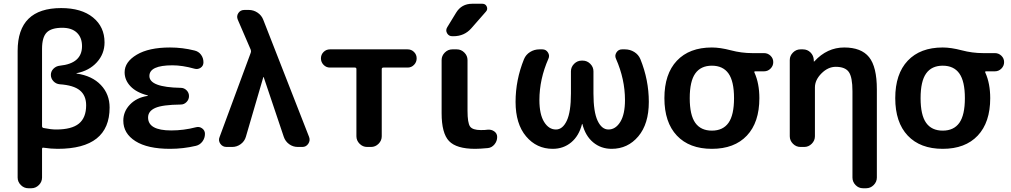

<svg xmlns="http://www.w3.org/2000/svg" viewBox="-20 -783 5389 1023"><path d="M204 -523V-111Q204 -103 212 -101Q252 -93 279 -93Q362 -93 400.5 -124.5Q439 -156 439 -222Q439 -274 405.5 -301.5Q372 -329 298 -334Q278 -336 264.5 -350.5Q251 -365 251 -384Q251 -403 265 -417Q279 -431 299 -433Q417 -445 417 -537Q417 -583 389.5 -609Q362 -635 312 -635Q253 -635 228.5 -609.5Q204 -584 204 -523ZM131 220Q108 220 91 203Q74 186 74 163V-512Q74 -740 306 -740Q414 -740 475.5 -690Q537 -640 537 -557Q537 -496 496 -451Q455 -406 388 -393Q387 -393 387 -392Q387 -391 389 -391Q471 -379 517.5 -330Q564 -281 564 -210Q564 10 287 10Q252 10 212 4Q204 2 204 11V163Q204 186 187 203Q170 220 147 220Z M886 10Q766 10 701.5 -31Q637 -72 637 -140Q637 -189 672.5 -226Q708 -263 766 -272Q768 -272 768 -273Q768 -275 766 -275Q707 -290 675.5 -323Q644 -356 644 -398Q644 -453 708.5 -491.5Q773 -530 886 -530Q952 -530 1016 -514Q1038 -509 1051 -491.5Q1064 -474 1064 -451Q1064 -432 1049 -422Q1034 -412 1016 -417Q952 -435 899 -435Q776 -435 776 -378Q776 -318 943 -315Q961 -315 974 -302Q987 -289 987 -271Q987 -253 974 -239.5Q961 -226 943 -226Q846 -225 807.5 -208Q769 -191 769 -157Q769 -88 892 -88Q959 -88 1024 -105Q1042 -110 1057 -99Q1072 -88 1072 -70Q1072 -47 1058.5 -29Q1045 -11 1024 -6Q956 10 886 10Z M1187 0Q1166 0 1154 -17Q1142 -34 1150 -53L1316 -502Q1319 -510 1316 -518L1247 -678Q1239 -697 1250 -713.5Q1261 -730 1282 -730H1306Q1331 -730 1352.5 -715.5Q1374 -701 1383 -677L1627 -53Q1634 -34 1622.5 -17Q1611 0 1591 0H1567Q1541 0 1520.5 -15Q1500 -30 1492 -54L1385 -372Q1385 -373 1384 -373Q1383 -373 1383 -372L1290 -54Q1283 -30 1262.5 -15Q1242 0 1217 0Z M1738 -423Q1718 -423 1704 -437.5Q1690 -452 1690 -472Q1690 -492 1704 -506Q1718 -520 1738 -520H2152Q2172 -520 2186 -506Q2200 -492 2200 -472Q2200 -452 2186 -437.5Q2172 -423 2152 -423H2023Q2014 -423 2014 -415V-57Q2014 -34 1997 -17Q1980 0 1957 0H1936Q1913 0 1896 -17Q1879 -34 1879 -57V-415Q1879 -423 1871 -423Z M2512 10Q2412 10 2372.5 -31.5Q2333 -73 2333 -180V-463Q2333 -486 2350 -503Q2367 -520 2390 -520H2414Q2437 -520 2454 -503Q2471 -486 2471 -463V-193Q2471 -128 2484.5 -109Q2498 -90 2542 -90Q2566 -90 2578 -92Q2598 -94 2613.5 -83Q2629 -72 2629 -53Q2629 -31 2614.5 -13.5Q2600 4 2579 6Q2535 10 2512 10ZM2496 -763H2550Q2567 -763 2573.5 -748Q2580 -733 2569 -721L2491 -632Q2454 -590 2396 -590H2390Q2371 -590 2362 -606Q2353 -622 2363 -638L2410 -715Q2439 -763 2496 -763Z M2925 10Q2839 10 2783 -56.5Q2727 -123 2727 -240Q2727 -357 2772 -468Q2782 -492 2804.5 -506Q2827 -520 2854 -520H2870Q2889 -520 2899.5 -503.5Q2910 -487 2902 -470Q2854 -361 2854 -250Q2854 -174 2879 -133.5Q2904 -93 2942 -93Q2978 -93 3000 -140Q3022 -187 3022 -285V-403Q3022 -426 3039 -443Q3056 -460 3079 -460H3085Q3108 -460 3125 -443Q3142 -426 3142 -403V-285Q3142 -187 3164 -140Q3186 -93 3222 -93Q3260 -93 3285 -133.5Q3310 -174 3310 -250Q3310 -361 3262 -470Q3254 -487 3264.5 -503.5Q3275 -520 3294 -520H3310Q3337 -520 3359.5 -506Q3382 -492 3392 -468Q3437 -357 3437 -240Q3437 -123 3381 -56.5Q3325 10 3239 10Q3182 10 3140.5 -24.5Q3099 -59 3083 -122Q3083 -123 3082 -123Q3081 -123 3081 -122Q3065 -59 3023.5 -24.5Q2982 10 2925 10Z M3861.5 -391.5Q3832 -433 3773 -433Q3714 -433 3684.5 -391.5Q3655 -350 3655 -260Q3655 -170 3684.5 -128.5Q3714 -87 3773 -87Q3832 -87 3861.5 -128.5Q3891 -170 3891 -260Q3891 -350 3861.5 -391.5ZM3773 -530Q3817 -530 3874 -515Q3931 -500 3988 -500H4051Q4071 -500 4085.5 -486Q4100 -472 4100 -452Q4100 -432 4085.5 -417.5Q4071 -403 4051 -403H4005Q3996 -403 4000 -396Q4026 -338 4026 -260Q4026 -131 3959.5 -60.5Q3893 10 3773 10Q3653 10 3586.5 -60.5Q3520 -131 3520 -260Q3520 -389 3586.5 -459.5Q3653 -530 3773 -530Z M4245 0Q4222 0 4205 -17Q4188 -34 4188 -57V-463Q4188 -486 4205 -503Q4222 -520 4245 -520H4258Q4282 -520 4298.5 -503.5Q4315 -487 4316 -463V-456Q4316 -455 4317 -455Q4318 -455 4319 -456Q4387 -530 4478 -530Q4569 -530 4610.5 -478.5Q4652 -427 4652 -307V163Q4652 186 4635 203Q4618 220 4595 220H4578Q4555 220 4538.5 203Q4522 186 4522 163V-297Q4522 -372 4502.5 -399.5Q4483 -427 4433 -427Q4392 -427 4357 -392Q4322 -357 4322 -317V-57Q4322 -34 4305 -17Q4288 0 4265 0Z M5091.5 -391.5Q5062 -433 5003 -433Q4944 -433 4914.5 -391.5Q4885 -350 4885 -260Q4885 -170 4914.5 -128.5Q4944 -87 5003 -87Q5062 -87 5091.5 -128.5Q5121 -170 5121 -260Q5121 -350 5091.5 -391.5ZM5003 -530Q5047 -530 5104 -515Q5161 -500 5218 -500H5281Q5301 -500 5315.5 -486Q5330 -472 5330 -452Q5330 -432 5315.5 -417.5Q5301 -403 5281 -403H5235Q5226 -403 5230 -396Q5256 -338 5256 -260Q5256 -131 5189.5 -60.5Q5123 10 5003 10Q4883 10 4816.5 -60.5Q4750 -131 4750 -260Q4750 -389 4816.5 -459.5Q4883 -530 5003 -530Z"/></svg>

Font: Rounded Mplus 1c Bold
Style: Bold
Weight: 700
Version: Version 1.059.20150529